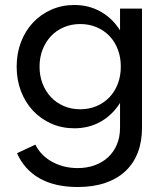

<svg xmlns="http://www.w3.org/2000/svg" viewBox="-20 -500 669 770"><path d="M46.8 -232.7Q46.8 -285.9 64.1 -331.1Q81.4 -376.4 112.3 -409.3Q143.2 -442.3 185.7 -461.1Q228.2 -480 278.2 -480Q336.4 -480 383.6 -453.4Q430.9 -426.8 461.4 -378.2V-465.5H549.5V12.7Q549.5 68.6 532.3 112.7Q515 156.8 482 187.3Q449.1 217.7 401.1 233.9Q353.2 250 291.4 250Q200.9 250 139.5 215.7Q78.2 181.4 48.2 114.5L121.8 80Q132.3 101.4 149.3 118.9Q166.4 136.4 188.4 148.6Q210.5 160.9 236.6 167.5Q262.7 174.1 291.4 174.1Q328.2 174.1 359.3 163Q390.5 151.8 413.2 130.9Q435.9 110 448.6 80Q461.4 50 461.4 11.8V-87.3Q430.9 -38.6 383.6 -12Q336.4 14.5 278.2 14.5Q228.2 14.5 185.7 -4.3Q143.2 -23.2 112.3 -56.1Q81.4 -89.1 64.1 -134.3Q46.8 -179.5 46.8 -232.7ZM138.6 -232.7Q138.6 -195.5 150.9 -164.1Q163.2 -132.7 184.8 -110Q206.4 -87.3 236.4 -74.5Q266.4 -61.8 301.8 -61.8Q337.3 -61.8 367.3 -74.5Q397.3 -87.3 418.9 -110Q440.5 -132.7 452.5 -164.1Q464.5 -195.5 464.5 -232.7Q464.5 -270.5 452.5 -301.8Q440.5 -333.2 418.9 -355.7Q397.3 -378.2 367.3 -390.9Q337.3 -403.6 301.8 -403.6Q266.4 -403.6 236.4 -390.9Q206.4 -378.2 184.8 -355.5Q163.2 -332.7 150.9 -301.4Q138.6 -270 138.6 -232.7Z"/></svg>

Font: Spartan Med
Style: Regular
Weight: 500
Designer: Matt Bailey, Mirko Velimirovic
Foundry: Matt Bailey
Version: Version 1.005